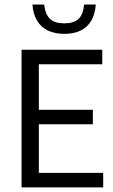

<svg xmlns="http://www.w3.org/2000/svg" viewBox="-20 -810 487 830"><path d="M73.2 0V-595H422.1V-532.3H147.9V-62.7H426.1V0ZM130 -272.8V-335.4H381.5V-272.8ZM257.9 -663.6Q217 -663.6 187.2 -677.9Q157.4 -692.3 140.4 -720.5Q123.3 -748.7 120.2 -790.4H170.8Q176.1 -746.9 196.6 -728Q217 -709.1 257.9 -709.1Q298.9 -709.1 319.3 -728Q339.7 -746.9 343.5 -790.4H394.1Q391 -748.3 374.3 -720.1Q357.6 -691.9 328.2 -677.8Q298.8 -663.6 257.9 -663.6Z"/></svg>

Font: Encode Sans SC Condensed Thin
Style: Regular
Weight: 100
Width: 3
Designer: Multiple Designers
Foundry: Impallari Type
Version: Version 3.002